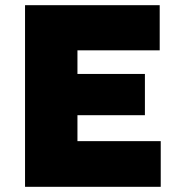

<svg xmlns="http://www.w3.org/2000/svg" viewBox="-20 -720 690 740"><path d="M76.5 0V-700H595.5V-526H278.5V-435H538.5V-276H278.5V-176H599.5V0Z"/></svg>

Font: Geologica Cursive Black
Style: Regular
Weight: 900
Designer: Sindre Bremnes, Frode Helland
Foundry: Monokrom Skriftforlag AS
Version: Version 1.010;gftools[0.9.28]